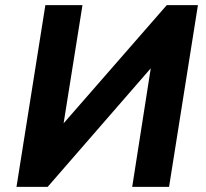

<svg xmlns="http://www.w3.org/2000/svg" viewBox="-20 -725 801 745"><path d="M44 0 156 -705H300L225 -235L215 -233L627 -705H748L636 0H493L567 -473L578 -475L165 0Z"/></svg>

Font: Nunito Sans 7pt SemiCondensed ExtraBold
Style: Italic
Weight: 800
Width: 4
Italic angle: -9°
Designer: Vernon Adams
Foundry: Vernon Adams
Version: Version 3.101;gftools[0.9.27]